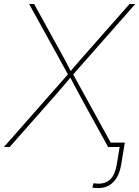

<svg xmlns="http://www.w3.org/2000/svg" viewBox="-36 -748 708 977"><path d="M-16.1 0 316.4 -377.4 314 -361.8 112.3 -727.5H137.7L263.2 -500Q274.4 -480 285.2 -460.2Q295.9 -440.4 306.6 -420.2Q317.4 -399.9 327.6 -378.9H317.4Q335 -399.9 352.3 -420.2Q369.6 -440.4 387.2 -460.2Q404.8 -480 422.4 -500L623 -727.5H652.3L329.1 -360.8L332 -377.4L539.6 0H514.2L380.9 -242.2Q370.6 -261.7 360.1 -281Q349.6 -300.3 339.1 -320.1Q328.6 -339.8 318.4 -359.9H328.1Q311 -339.8 294.4 -320.1Q277.8 -300.3 261 -281Q244.1 -261.7 227.1 -242.2L13.2 0ZM463.4 209Q454.6 209 446.8 208.3Q439 207.5 433.6 206.5L440.4 184.1Q444.8 185.1 451.4 185.8Q458 186.5 465.3 186.5Q504.4 186.5 527.1 162.6Q549.8 138.7 558.1 89.8L572.8 0H520L523.9 -22.5H599.1L580.6 89.8Q570.8 147.5 541 178.2Q511.2 209 463.4 209Z"/></svg>

Font: Inter 17pt Thin
Style: Italic
Weight: 250
Italic angle: -9.3988°
Version: Version 4.001;git-66647c0bb